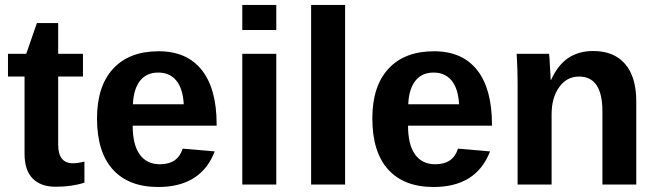

<svg xmlns="http://www.w3.org/2000/svg" viewBox="-20 -745 2650 775"><path d="M205.1 8.8Q144 8.8 111.6 -24.7Q79.1 -58.1 79.1 -124V-436H12.2V-527.8H85.9L128.9 -651.9H214.8V-527.8H314.9V-436H214.8V-161.1Q214.8 -85.9 274.9 -85.9Q293 -85.9 320.8 -92.8V-7.8Q270.5 8.8 205.1 8.8Z M618.7 9.8Q499 9.8 435.3 -61Q371.6 -131.8 371.6 -267.1Q371.6 -397 436.5 -467.5Q501.5 -538.1 620.6 -538.1Q734.4 -538.1 794.4 -462.4Q854.5 -386.7 854.5 -242.2V-237.8H515.6Q515.6 -161.1 543.9 -121.6Q572.3 -82 625.5 -82Q697.8 -82 717.3 -145L846.7 -133.8Q791.5 9.8 618.7 9.8ZM618.7 -452.1Q571.3 -452.1 545.2 -418.7Q519 -385.3 516.6 -324.2H721.7Q718.3 -387.2 691.7 -419.7Q665 -452.1 618.7 -452.1Z M1095.2 -624H958V-725.1H1095.2ZM1095.2 0H958V-527.8H1095.2Z M1373 0H1235.8V-725.1H1373Z M1730 9.8Q1610.4 9.8 1546.6 -61Q1482.9 -131.8 1482.9 -267.1Q1482.9 -397 1547.9 -467.5Q1612.8 -538.1 1731.9 -538.1Q1845.7 -538.1 1905.8 -462.4Q1965.8 -386.7 1965.8 -242.2V-237.8H1627Q1627 -161.1 1655.3 -121.6Q1683.6 -82 1736.8 -82Q1809.1 -82 1828.6 -145L1958 -133.8Q1902.8 9.8 1730 9.8ZM1730 -452.1Q1682.6 -452.1 1656.5 -418.7Q1630.4 -385.3 1627.9 -324.2H1833Q1829.6 -387.2 1803 -419.7Q1776.4 -452.1 1730 -452.1Z M2548.3 0H2411.6V-295.9Q2411.6 -436 2317.4 -436Q2267.6 -436 2237.1 -393.3Q2206.5 -350.6 2206.5 -283.2V0H2069.3V-410.2Q2069.3 -435.5 2068.6 -457.5Q2067.9 -479.5 2066.9 -500Q2065.9 -520.5 2065.4 -527.8H2196.3Q2198.2 -515.6 2199.7 -478Q2202.6 -437.5 2202.6 -422.9H2204.6Q2231.9 -482.9 2273.9 -511Q2315.9 -539.1 2374.5 -539.1Q2458.5 -539.1 2503.4 -486.6Q2548.3 -434.1 2548.3 -335Z"/></svg>

Font: Libra Sans Modern
Style: Bold
Weight: 700
Foundry: Stefan Peev, Context Ltd
Version: Version 1.000